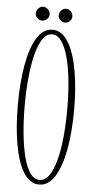

<svg xmlns="http://www.w3.org/2000/svg" viewBox="-57 -848 436 892"><g transform="rotate(5 161.0 -402.0)"><path d="M160.5 11Q116.5 11 87.5 -36.5Q58.5 -84 44.2 -165.2Q30 -246.5 30 -349Q30 -452 44.2 -533.8Q58.5 -615.5 87.5 -663.2Q116.5 -711 160.5 -711Q204 -711 233.5 -663.2Q263 -615.5 277.8 -533.8Q292.5 -452 292.5 -349Q292.5 -246.5 277.8 -165.2Q263 -84 233.5 -36.5Q204 11 160.5 11ZM160.5 -10.5Q186 -10.5 204.8 -37Q223.5 -63.5 236 -110.5Q248.5 -157.5 254.5 -218.8Q260.5 -280 260.5 -349Q260.5 -418 254.5 -479.5Q248.5 -541 236 -588.2Q223.5 -635.5 204.8 -662.5Q186 -689.5 160.5 -689.5Q135 -689.5 116.5 -662.5Q98 -635.5 86 -588.2Q74 -541 68 -479.5Q62 -418 62 -349Q62 -280 68 -218.8Q74 -157.5 86 -110.5Q98 -63.5 116.5 -37Q135 -10.5 160.5 -10.5ZM215 -749Q202 -749 192.5 -758.2Q183 -767.5 183 -780Q183 -793.5 192.5 -803.5Q202 -813.5 215 -813.5Q227.5 -813.5 237 -803.5Q246.5 -793.5 246.5 -780Q246.5 -767.5 237 -758.2Q227.5 -749 215 -749ZM107.5 -749Q95.5 -749 85.8 -758.2Q76 -767.5 76 -780Q76 -793.5 85.8 -803.5Q95.5 -813.5 107.5 -813.5Q120.5 -813.5 130.5 -803.5Q140.5 -793.5 140.5 -780Q140.5 -767.5 130.5 -758.2Q120.5 -749 107.5 -749Z"/></g></svg>

Font: Imbue 48pt Thin
Style: Regular
Weight: 250
Designer: Tyler Finck
Foundry: Etcetera Type Company
Version: Version 1.102